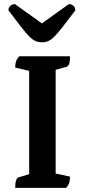

<svg xmlns="http://www.w3.org/2000/svg" viewBox="-20 -915 413 935"><path d="M54 0Q54 -45 70 -51L122 -67V-570L54 -586Q54 -603 58 -615.5Q62 -628 74 -641H321Q321 -595 305 -590L251 -575V-70L321 -55Q321 -38 317.5 -26Q314 -14 302 0ZM185 -709Q168 -709 153.5 -715Q139 -721 122.5 -737.5Q106 -754 82 -785Q58 -816 21 -865Q21 -878 30.5 -886.5Q40 -895 53 -895L184 -801L315 -895Q329 -895 338 -886.5Q347 -878 347 -865Q310 -816 286 -785Q262 -754 245.5 -737.5Q229 -721 215 -715Q201 -709 185 -709Z"/></svg>

Font: Petrona
Style: Bold
Weight: 700
Designer: Ringo R. Seeber
Foundry: Ringo R. Seeber
Version: Version 2.001; ttfautohint (v1.8.3)